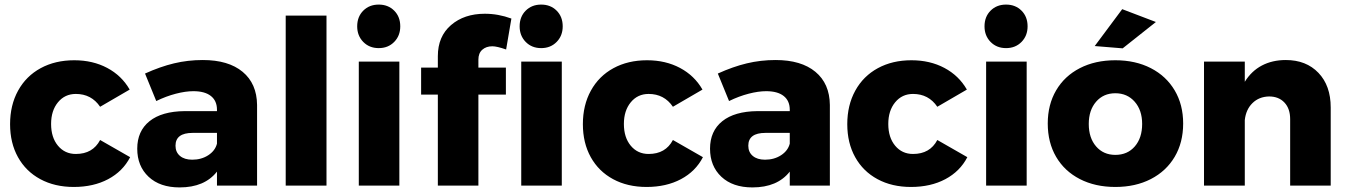

<svg xmlns="http://www.w3.org/2000/svg" viewBox="-20 -810 5881 838"><path d="M311 -400Q263 -400 233 -363.5Q203 -327 203 -269Q203 -210 233 -174Q263 -138 311 -138Q385 -138 417 -199L548 -124Q516 -62 452 -28Q388 6 302 6Q219 6 156 -28Q93 -62 58.5 -124Q24 -186 24 -268Q24 -351 59 -414.5Q94 -478 157.5 -512.5Q221 -547 304 -547Q385 -547 448 -513.5Q511 -480 546 -419L417 -344Q379 -400 311 -400Z M1102 -352V0H927V-61Q873 8 764 8Q678 8 628.5 -38.5Q579 -85 579 -161Q579 -238 632.5 -281Q686 -324 786 -325H927V-331Q927 -370 900.5 -391Q874 -412 824 -412Q790 -412 747.5 -401Q705 -390 662 -369L613 -489Q679 -519 739.5 -533.5Q800 -548 865 -548Q977 -548 1039 -496.5Q1101 -445 1102 -352ZM927 -183V-230H821Q746 -230 746 -174Q746 -146 765.5 -129.5Q785 -113 819 -113Q859 -113 889 -132.5Q919 -152 927 -183Z M1227 -742H1405V0H1227Z M1546 -541H1723V0H1546ZM1727 -695Q1727 -654 1700.5 -627Q1674 -600 1633 -600Q1592 -600 1565.5 -627Q1539 -654 1539 -695Q1539 -737 1565.5 -763.5Q1592 -790 1633 -790Q1674 -790 1700.5 -763.5Q1727 -737 1727 -695Z M2068 -550V-515H2188V-397H2068V0H1891V-397H1818V-515H1891V-565Q1891 -651 1948.5 -700.5Q2006 -750 2096 -750Q2155 -750 2212 -729L2189 -594Q2149 -608 2129 -608Q2102 -608 2085 -593Q2068 -578 2068 -550ZM2255 -541H2432V0H2255ZM2436 -695Q2436 -654 2409.5 -627Q2383 -600 2342 -600Q2301 -600 2274.5 -627Q2248 -654 2248 -695Q2248 -737 2274.5 -763.5Q2301 -790 2342 -790Q2383 -790 2409.5 -763.5Q2436 -737 2436 -695Z M2811 -400Q2763 -400 2733 -363.5Q2703 -327 2703 -269Q2703 -210 2733 -174Q2763 -138 2811 -138Q2885 -138 2917 -199L3048 -124Q3016 -62 2952 -28Q2888 6 2802 6Q2719 6 2656 -28Q2593 -62 2558.5 -124Q2524 -186 2524 -268Q2524 -351 2559 -414.5Q2594 -478 2657.5 -512.5Q2721 -547 2804 -547Q2885 -547 2948 -513.5Q3011 -480 3046 -419L2917 -344Q2879 -400 2811 -400Z M3602 -352V0H3427V-61Q3373 8 3264 8Q3178 8 3128.5 -38.5Q3079 -85 3079 -161Q3079 -238 3132.5 -281Q3186 -324 3286 -325H3427V-331Q3427 -370 3400.5 -391Q3374 -412 3324 -412Q3290 -412 3247.5 -401Q3205 -390 3162 -369L3113 -489Q3179 -519 3239.5 -533.5Q3300 -548 3365 -548Q3477 -548 3539 -496.5Q3601 -445 3602 -352ZM3427 -183V-230H3321Q3246 -230 3246 -174Q3246 -146 3265.5 -129.5Q3285 -113 3319 -113Q3359 -113 3389 -132.5Q3419 -152 3427 -183Z M3965 -400Q3917 -400 3887 -363.5Q3857 -327 3857 -269Q3857 -210 3887 -174Q3917 -138 3965 -138Q4039 -138 4071 -199L4202 -124Q4170 -62 4106 -28Q4042 6 3956 6Q3873 6 3810 -28Q3747 -62 3712.5 -124Q3678 -186 3678 -268Q3678 -351 3713 -414.5Q3748 -478 3811.5 -512.5Q3875 -547 3958 -547Q4039 -547 4102 -513.5Q4165 -480 4200 -419L4071 -344Q4033 -400 3965 -400Z M4284 -541H4461V0H4284ZM4465 -695Q4465 -654 4438.5 -627Q4412 -600 4371 -600Q4330 -600 4303.5 -627Q4277 -654 4277 -695Q4277 -737 4303.5 -763.5Q4330 -790 4371 -790Q4412 -790 4438.5 -763.5Q4465 -737 4465 -695Z M5144 -271Q5144 -188 5107 -125.5Q5070 -63 5003 -28.5Q4936 6 4848 6Q4760 6 4693 -28.5Q4626 -63 4589.5 -125.5Q4553 -188 4553 -271Q4553 -353 4589.5 -415.5Q4626 -478 4693 -512.5Q4760 -547 4848 -547Q4936 -547 5003 -512.5Q5070 -478 5107 -415.5Q5144 -353 5144 -271ZM4732 -269Q4732 -208 4764 -171Q4796 -134 4848 -134Q4901 -134 4933 -171Q4965 -208 4965 -269Q4965 -329 4932.5 -366Q4900 -403 4848 -403Q4796 -403 4764 -366Q4732 -329 4732 -269ZM4878 -770 5025 -714 4880 -599 4758 -609Z M5788 -341V0H5611V-290Q5611 -336 5586 -362.5Q5561 -389 5519 -389Q5475 -388 5446.5 -360Q5418 -332 5413 -286V0H5235V-541H5413V-453Q5442 -500 5487.5 -524Q5533 -548 5592 -548Q5681 -548 5734.5 -492Q5788 -436 5788 -341Z"/></svg>

Font: Montserrat arm2
Style: Bold
Weight: 700
Designer: Julieta Ulanovsky
Foundry: Julieta Ulanovsky
Version: Version 6.000